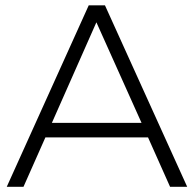

<svg xmlns="http://www.w3.org/2000/svg" viewBox="-20 -720 748 740"><path d="M701.5 0H635.5L550.5 -190.5H155L70.5 0H6L322 -699.5H384.5ZM525.5 -246.5 351.5 -634 180 -246.5Z"/></svg>

Font: Argentum Novus Light
Style: Regular
Weight: 300
Designer: Julieta Ulanovsky (font) & Cristiano Sobral (main changes)
Foundry: Julieta Ulanovsky (font) & Cristiano Sobral (main changes)
Version: Version 3.00;November 27, 2020;FontCreator 13.0.0.2655 64-bi